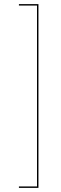

<svg xmlns="http://www.w3.org/2000/svg" viewBox="-20 -812 295 934"><path d="M167 102H72V95H160V-785H72V-792H167Z"/></svg>

Font: Fira Sans Compressed Eight
Style: Regular
Weight: 100
Width: 1
Designer: bBox Type GmbH & Carrois Corporate GbR & Edenspiekermann AG
Foundry: bBox Type GmbH & Carrois Corporate GbR & Edenspiekermann AG
Version: Version 4.301